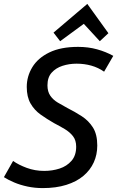

<svg xmlns="http://www.w3.org/2000/svg" viewBox="-32 -948 600 983"><path d="M187 15Q146 15 108.5 7Q71 -1 40.5 -14Q10 -27 -12 -41L35 -124Q63 -104 105 -88.5Q147 -73 194 -73Q236 -73 273 -85Q310 -97 334 -124.5Q358 -152 358 -197Q358 -230 341.5 -251Q325 -272 299 -287.5Q273 -303 244 -318Q209 -338 176.5 -361Q144 -384 124.5 -418Q105 -452 105 -503Q105 -557 133.5 -604Q162 -651 220.5 -679.5Q279 -708 368 -708Q420 -708 465 -695.5Q510 -683 548 -662L501 -581Q471 -602 435.5 -612Q400 -622 360 -622Q322 -622 288 -611Q254 -600 232.5 -576Q211 -552 211 -511Q211 -479 225.5 -458Q240 -437 263.5 -423Q287 -409 313 -395Q351 -376 386.5 -353Q422 -330 444 -295Q466 -260 466 -203Q466 -156 448 -116.5Q430 -77 395 -47.5Q360 -18 307.5 -1.5Q255 15 187 15ZM276 -737 242 -781 415 -928 523 -778 479 -737 397 -826Z"/></svg>

Font: Ubuntu Sans Medium
Style: Italic
Weight: 500
Italic angle: -13.5°
Designer: Dalton Maag Ltd
Foundry: Dalton Maag Ltd
Version: Version 1.006